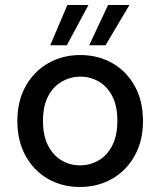

<svg xmlns="http://www.w3.org/2000/svg" viewBox="-20 -732 638 764"><path d="M298 12Q227 12 170.5 -20.5Q114 -53 81.5 -112.5Q49 -172 49 -250Q49 -330 82 -389Q115 -448 172 -480.5Q229 -513 299 -513Q371 -513 427.5 -480.5Q484 -448 516.5 -389Q549 -330 549 -250Q549 -172 516 -112.5Q483 -53 426 -20.5Q369 12 298 12ZM298 -74Q338 -74 372 -93.5Q406 -113 426.5 -152.5Q447 -192 447 -251Q447 -310 427 -349Q407 -388 373 -407.5Q339 -427 300 -427Q261 -427 226.5 -407.5Q192 -388 171.5 -349Q151 -310 151 -251Q151 -192 171.5 -152.5Q192 -113 225.5 -93.5Q259 -74 298 -74ZM335 -552 410 -712H495L400 -552ZM180 -552 248 -712H332L246 -552Z"/></svg>

Font: DM Sans 17pt Medium
Style: Regular
Weight: 500
Version: Version 4.004;gftools[0.9.30]